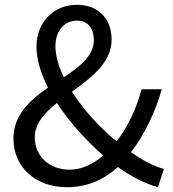

<svg xmlns="http://www.w3.org/2000/svg" viewBox="-20 -767 720 800"><path d="M125 -195C125 -252 165 -296 217 -338C269 -259 338 -182 410 -119C368 -83 320 -60 270 -60C188 -60 125 -114 125 -195ZM211 -575C211 -636 246 -681 301 -681C351 -681 371 -643 371 -600C371 -535 313 -490 246 -445C224 -490 211 -535 211 -575ZM663 -63C622 -74 575 -98 526 -133C584 -209 626 -298 654 -395H570C547 -311 512 -238 466 -178C396 -235 328 -309 280 -385C361 -444 445 -506 445 -602C445 -687 392 -747 301 -747C200 -747 132 -671 132 -573C132 -520 150 -461 180 -402C105 -350 36 -288 36 -190C36 -72 126 13 259 13C346 13 415 -20 471 -71C530 -29 587 -1 638 13Z"/></svg>

Font: Source Han Sans CN Regular
Style: Regular
Weight: 400
Designer: Ryoko NISHIZUKA (kana & ideographs); Paul D. Hunt (Latin, Greek & Cyrillic); Wenlong ZHANG (bopomofo); Sandoll Communica
Foundry: Adobe Systems Incorporated
Version: Version 1.004;PS 1.004;hotconv 1.0.82;makeotf.lib2.5.63406